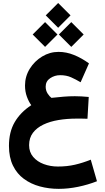

<svg xmlns="http://www.w3.org/2000/svg" viewBox="-20 -898 688 1256"><path d="M360.4 -878.4 441.4 -797.4 360.4 -716.3 279.3 -797.4ZM446.3 -753.4 527.3 -672.4 446.3 -591.3 365.2 -672.4ZM274.9 -753.4 356 -672.4 274.9 -591.3 193.8 -672.4ZM560.5 -263.7 552.2 -121.1Q530.3 -122.1 513.4 -122.1Q496.6 -122.1 480 -122.1Q418.5 -122.1 362.5 -112.8Q306.6 -103.5 263.4 -82.8Q220.2 -62 195.3 -29.1Q170.4 3.9 170.4 51.8Q170.4 97.2 197 128.4Q223.6 159.7 266.6 175.5Q309.6 191.4 358.9 191.4Q418.9 191.4 470.5 179.4Q522 167.5 573.7 146.5L614.3 287.6Q556.2 310.5 491.2 324Q426.3 337.4 364.3 337.4Q299.3 337.4 240.7 321.5Q182.1 305.7 136.5 272.2Q90.8 238.8 64.7 185.1Q38.6 131.3 38.6 56.2Q38.6 -34.7 76.2 -99.1Q113.8 -163.6 184.6 -210Q168.5 -231.4 156 -265.1Q143.6 -298.8 143.6 -338.4Q143.6 -397.9 174.6 -448Q205.6 -498 255.6 -528.3Q305.7 -558.6 363.3 -558.6Q414.1 -558.6 464.1 -538.3Q514.2 -518.1 562 -483.4L507.3 -359.9Q476.1 -378.4 445.1 -392.3Q414.1 -406.2 373 -406.2Q337.9 -406.2 308.3 -386.5Q278.8 -366.7 278.8 -331.5Q278.8 -305.7 291.5 -286.1Q304.2 -266.6 316.4 -257.8Q359.9 -262.7 396.2 -265.6Q432.6 -268.6 469.7 -268.6Q512.2 -268.6 560.5 -263.7Z"/></svg>

Font: Vazirmatn FD NL Black
Style: Regular
Weight: 900
Designer: Saber Rastikerdar
Foundry: Saber Rastikerdar
Version: Version 33.003